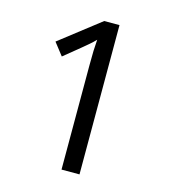

<svg xmlns="http://www.w3.org/2000/svg" viewBox="-107 -800 786 887"><g transform="rotate(15 286.0 -357.0)"><path d="M355 0V-714H282L89 -564L135 -505L211 -567C237 -589 252 -600 273 -622C270 -584 269 -556 269 -499V0Z"/></g></svg>

Font: Noto Sans Mro
Style: Regular
Weight: 400
Designer: Monotype Design Team
Foundry: Monotype Imaging Inc.
Version: Version 2.001